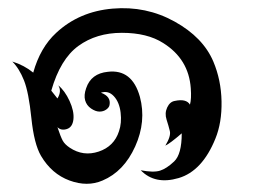

<svg xmlns="http://www.w3.org/2000/svg" viewBox="-20 -440 640 468"><path d="M117 -360Q173 -412 254.5 -419Q336 -426 405.5 -387.5Q475 -349 500 -290Q519 -245 520 -193Q521 -141 505 -102Q473 -23 415.5 -6Q358 11 323 -25Q354 -19 370 -24Q386 -29 404.5 -46.5Q423 -64 423 -115Q394 -90 383 -85Q397 -108 394 -120.5Q391 -133 386 -148.5Q381 -164 387.5 -178Q394 -192 406 -194Q434 -200 443 -185Q447 -199 445 -225Q440 -296 378 -335Q339 -360 277 -360Q215 -360 171 -328Q127 -296 105 -219Q112 -210 120 -200Q131 -218 122 -232Q138 -219 149.5 -194Q161 -169 159 -149.5Q157 -130 143 -125.5Q129 -121 120 -130Q128 -106 133 -97Q138 -88 150 -80Q183 -58 220.5 -70.5Q258 -83 270 -120Q277 -140 274 -165.5Q271 -191 257.5 -205.5Q244 -220 226 -214Q251 -205 247 -184Q246 -178 239 -173Q232 -168 222.5 -168Q213 -168 202 -175.5Q191 -183 187.5 -195.5Q184 -208 190 -225Q202 -261 243 -265Q302 -272 321 -204Q337 -144 309.5 -83Q282 -22 230 0Q193 16 149.5 0Q106 -16 80 -60Q63 -89 56.5 -152Q50 -215 38.5 -244Q27 -273 10 -290Q39 -281 61 -263Q78 -324 117 -360Z"/></svg>

Font: SOV_mook
Style: Book
Weight: 400
Version: Version 1.00